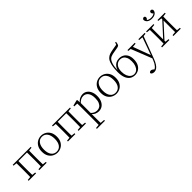

<svg xmlns="http://www.w3.org/2000/svg" viewBox="307 -2441 4327 4327"><g transform="rotate(-45 2470.5 -278.0)"><path d="M130 0Q131 -24 131.5 -64.5Q132 -105 132.5 -148.5Q133 -192 133 -226V-283Q133 -316 132.5 -359.5Q132 -403 131.5 -443.5Q131 -484 130 -508H198Q197 -484 196.5 -443.5Q196 -403 195.5 -359.5Q195 -316 195 -283V-226Q195 -192 195.5 -148.5Q196 -105 196.5 -64.5Q197 -24 198 0ZM469 0Q470 -24 470.5 -64.5Q471 -105 471.5 -148.5Q472 -192 472 -226V-283Q472 -316 471.5 -359.5Q471 -403 470.5 -443.5Q470 -484 469 -508H535Q534 -484 533.5 -443.5Q533 -403 532.5 -359.5Q532 -316 532 -283V-226Q532 -192 532.5 -148.5Q533 -105 533.5 -64.5Q534 -24 535 0ZM46 0V-27L155 -38H175L282 -27V0ZM385 0V-27L493 -38H514L620 -27V0ZM46 -482V-508H163V-470H155ZM502 -470V-508H619V-482L514 -470ZM163 -477V-508H502V-477Z M959 14Q898 14 843 -15Q788 -44 753.5 -103.5Q719 -163 719 -253Q719 -343 754 -403Q789 -463 844 -492.5Q899 -522 959 -522Q1020 -522 1075 -492.5Q1130 -463 1165 -403Q1200 -343 1200 -253Q1200 -163 1165 -103.5Q1130 -44 1075 -15Q1020 14 959 14ZM959 -16Q1039 -16 1085.5 -77.5Q1132 -139 1132 -252Q1132 -365 1085.5 -428Q1039 -491 959 -491Q879 -491 832.5 -428Q786 -365 786 -252Q786 -139 832.5 -77.5Q879 -16 959 -16Z M1382 0Q1383 -24 1383.5 -64.5Q1384 -105 1384.5 -148.5Q1385 -192 1385 -226V-283Q1385 -316 1384.5 -359.5Q1384 -403 1383.5 -443.5Q1383 -484 1382 -508H1450Q1449 -484 1448.5 -443.5Q1448 -403 1447.5 -359.5Q1447 -316 1447 -283V-226Q1447 -192 1447.5 -148.5Q1448 -105 1448.5 -64.5Q1449 -24 1450 0ZM1721 0Q1722 -24 1722.5 -64.5Q1723 -105 1723.5 -148.5Q1724 -192 1724 -226V-283Q1724 -316 1723.5 -359.5Q1723 -403 1722.5 -443.5Q1722 -484 1721 -508H1787Q1786 -484 1785.5 -443.5Q1785 -403 1784.5 -359.5Q1784 -316 1784 -283V-226Q1784 -192 1784.5 -148.5Q1785 -105 1785.5 -64.5Q1786 -24 1787 0ZM1298 0V-27L1407 -38H1427L1534 -27V0ZM1637 0V-27L1745 -38H1766L1872 -27V0ZM1298 -482V-508H1415V-470H1407ZM1754 -470V-508H1871V-482L1766 -470ZM1415 -477V-508H1754V-477Z M1961 260V233L2073 223H2094L2218 233V260ZM2051 260Q2052 229 2052.5 189.5Q2053 150 2053.5 108.5Q2054 67 2054 32V-278Q2054 -330 2053.5 -374Q2053 -418 2051 -455L1958 -459V-485L2095 -519L2108 -511L2113 -425L2115 -420V-80L2114 -71V32Q2114 66 2114.5 107.5Q2115 149 2115.5 189Q2116 229 2117 260ZM2274 14Q2231 14 2185.5 -4.5Q2140 -23 2101 -75H2088L2100 -108Q2141 -62 2179 -44.5Q2217 -27 2261 -27Q2306 -27 2343 -50Q2380 -73 2402.5 -124Q2425 -175 2425 -257Q2425 -369 2380.5 -425.5Q2336 -482 2265 -482Q2225 -482 2184.5 -462.5Q2144 -443 2097 -389L2088 -420H2100Q2140 -475 2188.5 -498.5Q2237 -522 2285 -522Q2346 -522 2392 -489.5Q2438 -457 2464.5 -398Q2491 -339 2491 -259Q2491 -175 2463.5 -113.5Q2436 -52 2387 -19Q2338 14 2274 14Z M2835 14Q2774 14 2719 -15Q2664 -44 2629.5 -103.5Q2595 -163 2595 -253Q2595 -343 2630 -403Q2665 -463 2720 -492.5Q2775 -522 2835 -522Q2896 -522 2951 -492.5Q3006 -463 3041 -403Q3076 -343 3076 -253Q3076 -163 3041 -103.5Q3006 -44 2951 -15Q2896 14 2835 14ZM2835 -16Q2915 -16 2961.5 -77.5Q3008 -139 3008 -252Q3008 -365 2961.5 -428Q2915 -491 2835 -491Q2755 -491 2708.5 -428Q2662 -365 2662 -252Q2662 -139 2708.5 -77.5Q2755 -16 2835 -16Z M3431 14Q3359 14 3306.5 -21Q3254 -56 3225 -129Q3196 -202 3196 -316Q3196 -440 3219 -534.5Q3242 -629 3286 -672Q3323 -708 3366 -723Q3409 -738 3471 -749Q3506 -756 3542.5 -761.5Q3579 -767 3609 -773L3630 -827L3653 -821Q3648 -787 3642 -764Q3636 -741 3625 -728Q3611 -715 3571.5 -707.5Q3532 -700 3482 -692Q3440 -686 3408 -678.5Q3376 -671 3352.5 -661Q3329 -651 3311 -634Q3274 -600 3251 -528Q3228 -456 3223 -327L3219 -329Q3236 -385 3264.5 -426Q3293 -467 3336 -489Q3379 -511 3438 -511Q3499 -511 3549 -483.5Q3599 -456 3629 -401Q3659 -346 3659 -264Q3659 -168 3626 -106.5Q3593 -45 3540.5 -15.5Q3488 14 3431 14ZM3431 -16Q3480 -16 3516.5 -46Q3553 -76 3574 -130.5Q3595 -185 3595 -257Q3595 -332 3574.5 -381Q3554 -430 3517 -454Q3480 -478 3431 -478Q3359 -478 3310.5 -421.5Q3262 -365 3262 -258Q3262 -183 3284 -128.5Q3306 -74 3344.5 -45Q3383 -16 3431 -16Z M3784 271Q3753 271 3727.5 258.5Q3702 246 3699 223Q3702 206 3716.5 197.5Q3731 189 3750 189Q3767 189 3783.5 197.5Q3800 206 3816 221L3844 246L3814 259L3794 242Q3844 231 3884.5 183Q3925 135 3952 62L3980 -11L3983 -19L4073 -268L4158 -508H4196L3988 48Q3959 125 3927 174.5Q3895 224 3859.5 247.5Q3824 271 3784 271ZM3977 43 3759 -508H3828L4000 -44L4006 -30ZM3703 -481V-508H3935V-481L3825 -471H3801ZM4050 -481V-508H4251V-481L4170 -472H4156Z M4596 -617Q4525 -617 4483 -649.5Q4441 -682 4439 -735Q4445 -752 4456.5 -762.5Q4468 -773 4484 -773Q4501 -773 4512 -762.5Q4523 -752 4523 -733Q4523 -714 4511.5 -698.5Q4500 -683 4479 -672L4470 -701Q4492 -669 4525.5 -657Q4559 -645 4596 -645Q4635 -645 4668 -657Q4701 -669 4723 -701L4714 -672Q4693 -683 4681.5 -698.5Q4670 -714 4670 -733Q4670 -752 4681 -762.5Q4692 -773 4708 -773Q4726 -773 4737.5 -762.5Q4749 -752 4754 -735Q4753 -682 4710.5 -649.5Q4668 -617 4596 -617ZM4297 0V-27L4405 -38H4426L4532 -27V0ZM4660 0V-27L4765 -38H4786L4894 -27V0ZM4381 0Q4382 -24 4382.5 -64.5Q4383 -105 4383.5 -148.5Q4384 -192 4384 -226V-283Q4384 -316 4383.5 -359.5Q4383 -403 4382.5 -443.5Q4382 -484 4381 -508H4442V0ZM4422 -45 4392 -61H4398L4582 -262L4767 -465L4795 -447H4789L4605 -246ZM4749 0V-508H4810Q4809 -484 4808.5 -443.5Q4808 -403 4807.5 -359.5Q4807 -316 4807 -283V-226Q4807 -192 4807.5 -148.5Q4808 -105 4808.5 -64.5Q4809 -24 4810 0ZM4297 -482V-508H4532V-482L4427 -470H4406ZM4660 -482V-508H4894V-482L4787 -470H4766Z"/></g></svg>

Font: Noto Serif SC
Style: Regular
Weight: 200
Designer: Ryoko NISHIZUKA 西塚涼子 (kana & ideographs); Frank Grießhammer (Latin, Greek & Cyrillic); Wenlong ZHANG 张文龙 (bopomofo); San
Foundry: Adobe
Version: Version 2.001;hotconv 1.1.0;makeotfexe 2.6.0